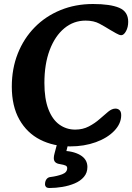

<svg xmlns="http://www.w3.org/2000/svg" viewBox="-20 -716 661 960"><path d="M331 16Q247 16 181 -17.5Q115 -51 77 -118Q39 -185 39 -283Q39 -373 69 -448.5Q99 -524 153.5 -579.5Q208 -635 282.5 -665.5Q357 -696 445 -696Q531 -696 576 -677Q621 -658 621 -607Q621 -580 610 -560Q599 -540 586 -540Q577 -540 560.5 -549.5Q544 -559 530 -567Q506 -582 477.5 -597.5Q449 -613 408 -613Q348 -613 301.5 -574.5Q255 -536 228.5 -466Q202 -396 202 -301Q202 -222 222 -170Q242 -118 277 -93Q312 -68 356 -68Q394 -68 424.5 -84Q455 -100 478.5 -121Q502 -142 521 -157.5Q540 -173 557 -173Q570 -173 578 -165Q586 -157 586 -140Q586 -98 551.5 -62Q517 -26 459 -5Q401 16 331 16ZM271 -18Q273 -27 277.5 -31Q282 -35 288 -36L314 -41Q322 -43 326 -38.5Q330 -34 328 -25L301 83L287 38Q344 38 380.5 59Q417 80 417 119Q417 148 399.5 168.5Q382 189 353.5 201Q325 213 292 218.5Q259 224 228 224Q215 224 210 218.5Q205 213 205 206Q205 190 212.5 180Q220 170 233 169Q265 165 290.5 155.5Q316 146 316 125Q316 116 308.5 112Q301 108 277 104Q264 102 256.5 95Q249 88 249 74Q249 69 250 63Q251 57 253 50Z"/></svg>

Font: Alkatra SemiBold
Style: Regular
Weight: 600
Designer: Suman Bhandary
Version: Version 1.100;gftools[0.9.22]